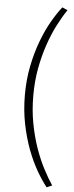

<svg xmlns="http://www.w3.org/2000/svg" viewBox="-66 -827 423 1097"><g transform="rotate(5 145.5 -279.0)"><path d="M245.5 236.4Q217.3 200.9 187.3 149.1Q157.3 97.3 132.5 31.6Q107.7 -34.1 91.8 -112.5Q75.9 -190.9 75.9 -279.1Q75.9 -367.3 91.8 -445.7Q107.7 -524.1 132.5 -590Q157.3 -655.9 187.3 -708Q217.3 -760 245.5 -795.5L276.4 -782.3Q249.1 -742.3 222 -689.5Q195 -636.8 173.2 -573Q151.4 -509.1 137.7 -435.5Q124.1 -361.8 124.1 -279.1Q124.1 -195.5 138.2 -120.9Q152.3 -46.4 174.3 17Q196.4 80.5 223.4 132.5Q250.5 184.5 276.4 223.2Z"/></g></svg>

Font: Spartan Light
Style: Regular
Weight: 300
Designer: Matt Bailey, Mirko Velimirovic
Foundry: Matt Bailey
Version: Version 1.005